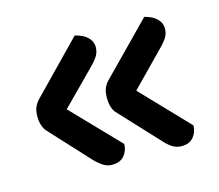

<svg xmlns="http://www.w3.org/2000/svg" viewBox="-66 -505 630 552"><g transform="rotate(-15 249.0 -229.5)"><path d="M254 -85Q254 -66 242 -51Q230 -36 205 -36Q190 -36 177 -45Q164 -54 152 -67L45 -183Q33 -200 33 -224Q33 -244 38.5 -255Q44 -266 52 -274L197 -423Q222 -417 234.5 -404.5Q247 -392 247 -376Q247 -361 240 -349.5Q233 -338 215 -320L120 -224ZM460 -85Q460 -66 448 -51Q436 -36 412 -36Q396 -36 383 -45Q370 -54 359 -67L251 -183Q240 -199 240 -224Q240 -244 245 -255Q250 -266 258 -274L404 -423Q428 -417 440.5 -404.5Q453 -392 453 -376Q453 -361 446 -349.5Q439 -338 421 -320L327 -224Z"/></g></svg>

Font: Baloo Bhai 2 Medium
Style: Regular
Weight: 500
Designer: Supriya Tembe, Noopur Datye and Ek Type
Foundry: Ek Type
Version: Version 1.640;PS 1.000;hotconv 16.6.51;makeotf.lib2.5.65220;